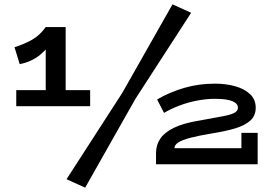

<svg xmlns="http://www.w3.org/2000/svg" viewBox="-20 -758 1248 886"><path d="M71 -462 47 -540Q91 -554 127 -574Q163 -594 191 -633L228 -582Q203 -536 164.5 -504.5Q126 -473 71 -462ZM55 -268V-342H396V-268ZM191 -301V-633H283V-301ZM544 -329 776 -738 862 -699 605 -302 373 108 287 69ZM1094 -145H1169V0H700V-52Q700 -89 719.5 -118Q739 -147 783 -168.5Q827 -190 902 -202Q967 -214 1005.5 -221Q1044 -228 1061 -237Q1078 -246 1078 -261Q1078 -280 1052.5 -291Q1027 -302 972 -302Q933 -302 890.5 -294Q848 -286 808.5 -271Q769 -256 737 -237L705 -299Q761 -332 828.5 -352Q896 -372 972 -372Q1023 -372 1065.5 -360Q1108 -348 1134 -323.5Q1160 -299 1160 -261Q1160 -224 1135 -201.5Q1110 -179 1065 -165.5Q1020 -152 956 -142Q896 -132 858 -122Q820 -112 802.5 -100.5Q785 -89 785 -74H1094Z"/></svg>

Font: BioRhyme Expanded SemiBold
Style: Regular
Weight: 600
Width: 7
Designer: Aoife Mooney
Foundry: Aoife Mooney Type
Version: Version 1.600;gftools[0.9.33]